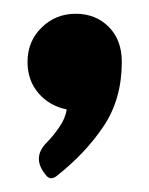

<svg xmlns="http://www.w3.org/2000/svg" viewBox="-20 -150 217 279"><path d="M77 9Q52 4 36 -14.5Q20 -33 20 -60Q20 -90 40.5 -110Q61 -130 90 -130Q119 -130 138 -111Q157 -92 157 -60Q157 -6 130.5 33.5Q104 73 62 106Q54 112 48 106Q25 80 48 57Q57 48 66 35Q75 22 77 9Z"/></svg>

Font: Zain ExtraBold
Style: Regular
Weight: 800
Designer: Zain,Boutros
Foundry: Mobile Telecommunications Company (Zain), 2024
Version: Version 1.50; ttfautohint (v1.8.4)